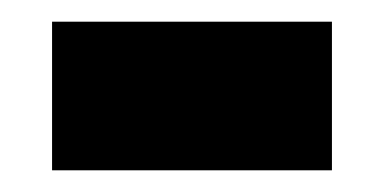

<svg xmlns="http://www.w3.org/2000/svg" viewBox="-20 -357 354 177"><path d="M28 -200V-337H286V-200Z"/></svg>

Font: Noto Sans Armenian ExtraCondensed Extra
Style: Regular
Weight: 800
Width: 3
Designer: Monotype Design Team
Foundry: Monotype Imaging Inc.
Version: Version 1.901